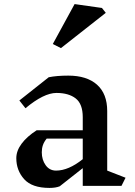

<svg xmlns="http://www.w3.org/2000/svg" viewBox="-20 -912 661 942"><path d="M576 0H386V-87L273 2Q253 10 223 10Q137 10 98.5 -33Q60 -76 60 -136Q60 -172 86 -207Q112 -242 160 -273H386V-337Q386 -402 351.5 -429Q317 -456 257 -456Q195 -456 105 -381L75 -419L219 -533Q259 -541 315 -541Q406 -541 456 -496.5Q506 -452 506 -367V-75L596 -40ZM386 -131V-232H209Q196 -216 190.5 -200Q185 -184 185 -165Q185 -128 204 -101.5Q223 -75 255 -75Q316 -75 386 -131ZM499 -849 279 -676 239 -696 346 -892 480 -873Z"/></svg>

Font: Inknut
Style: Antiqua
Weight: 400
Designer: Claus Eggers Srensen
Foundry: Claus Eggers Srensen
Version: Version 1.000; ttfautohint (v1.2) -l 7 -r 28 -G 50 -x 13 -D 